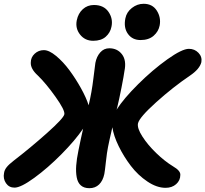

<svg xmlns="http://www.w3.org/2000/svg" viewBox="-47 -968 1073 1003"><path d="M687 -758.8Q644.5 -758.8 621.3 -791Q598.1 -823.2 607.9 -872.1Q614.3 -904.8 642.1 -926.5Q669.9 -948.2 703.1 -948.2Q749.5 -948.2 772.2 -912.4Q794.9 -876.5 787.1 -835Q781.2 -803.7 755.6 -781.2Q730 -758.8 687 -758.8ZM439.9 -754.9Q397 -754.9 371.3 -787.4Q345.7 -819.8 354 -861.8Q361.3 -897.9 385.5 -919.9Q409.7 -941.9 443.8 -941.9Q495.1 -941.9 519.8 -906Q544.4 -870.1 535.2 -828.1Q529.3 -797.4 505.4 -776.1Q481.4 -754.9 439.9 -754.9ZM28.8 12.2Q0 12.2 -15.9 -11.2Q-31.7 -34.7 -25.9 -64Q-23.9 -79.6 -12.2 -94.5Q-0.5 -109.4 24.9 -128.9Q110.8 -194.8 198.2 -272.7Q285.6 -350.6 289.1 -371.1Q293 -392.1 242.9 -462.4Q192.9 -532.7 149.9 -574.2Q112.3 -608.4 113.8 -641.1Q113.8 -668.5 134 -687.3Q154.3 -706.1 182.1 -706.1Q209.5 -706.1 246.1 -675.8Q282.7 -645.5 315.7 -601.1Q348.6 -556.6 376.2 -506.8Q403.8 -457 416 -418Q432.1 -484.4 440.9 -558.6Q449.7 -632.8 451.2 -639.2Q457.5 -672.4 476.6 -694.1Q495.6 -715.8 523.9 -715.8Q566.4 -715.8 590.6 -683.8Q614.7 -651.9 603 -596.2Q600.6 -576.2 587.9 -511.5Q575.2 -446.8 564.9 -404.8L562 -395Q598.6 -452.6 674.6 -528.1Q750.5 -603.5 827.4 -658.2Q904.3 -712.9 939.9 -712.9Q969.7 -712.9 989.7 -692.1Q1009.8 -671.4 1004.9 -643.1Q996.1 -607.4 945.8 -573.2Q856.4 -512.7 768.6 -433.6Q680.7 -354.5 673.8 -323.2Q668.9 -298.3 696.8 -254.9Q724.6 -211.4 769 -168.5Q813.5 -125.5 856.9 -99.1Q896.5 -76.2 895 -54.2Q895 -25.4 873.3 -6.1Q851.6 13.2 817.9 13.2Q772 13.2 722.9 -19.8Q673.8 -52.7 636.7 -101.3Q599.6 -149.9 573 -204.3Q546.4 -258.8 540 -303.2Q522 -225.1 517.1 -199.2Q511.7 -172.9 506.3 -123.5Q501 -74.2 498 -59.1Q490.7 -23.9 470.7 -4.4Q450.7 15.1 419.9 15.1Q392.1 15.1 375.5 0.7Q358.9 -13.7 353.8 -41.5Q348.6 -69.3 351.1 -103.3Q353.5 -137.2 362.8 -182.1Q366.2 -201.2 375.2 -241.9Q384.3 -282.7 387.2 -295.9Q345.7 -234.9 274.2 -162.6Q202.6 -90.3 132.3 -39.1Q62 12.2 28.8 12.2Z"/></svg>

Font: Shantell Sans Normal
Style: Bold Italic
Weight: 700
Italic angle: -11.31°
Designer: Stephen Nixon, Anya Danilova, Shantell Martin
Foundry: Arrow Type
Version: Version 1.006;[559af2be0]